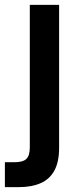

<svg xmlns="http://www.w3.org/2000/svg" viewBox="-46 -546 318 786"><path d="M-26 220V118H14Q48 118 62 104.5Q76 91 76 58V-526H196V59Q196 117 176.5 152.5Q157 188 120 204Q83 220 32 220Z"/></svg>

Font: DM Sans 9pt SemiBold
Style: Regular
Weight: 600
Version: Version 4.004;gftools[0.9.30]